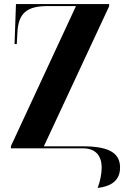

<svg xmlns="http://www.w3.org/2000/svg" viewBox="-20 -734 618 950"><path d="M463 196C532 188 574 158 574 95C574 29 529 -10 392 -10H197L520 -703V-714H59L52 -516H63L66 -571C70 -667 111 -704 215 -704H356L34 -11V0H391C449 0 483 32 483 96C483 127 475 165 463 196Z"/></svg>

Font: Noto Serif Display Condensed Extra
Style: Regular
Weight: 800
Width: 3
Designer: Monotype Design Team
Foundry: Monotype Imaging Inc.
Version: Version 1.900